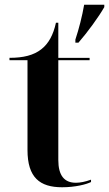

<svg xmlns="http://www.w3.org/2000/svg" viewBox="-20 -780 460 810"><path d="M298 -613V-600H311C350 -645 396 -708 420 -750V-760H335C327 -713 313 -658 298 -613ZM242 10C297 10 344 -2 364 -12V-22C339 -13 318 -9 300 -9C251 -9 226 -40 226 -105V-526H358V-536H226V-684H216C205 -633 185 -596 154 -572C122 -547 79 -536 20 -536V-526H96V-147C96 -31 148 10 242 10Z"/></svg>

Font: Noto Serif Display SemiBold
Style: Regular
Weight: 600
Designer: Monotype Design Team
Foundry: Monotype Imaging Inc.
Version: Version 2.009